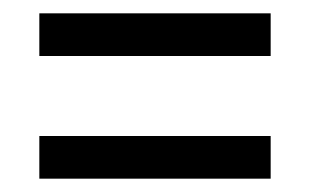

<svg xmlns="http://www.w3.org/2000/svg" viewBox="-20 -501 465 288"><path d="M39 -417H386V-481H39ZM39 -233H386V-297H39Z"/></svg>

Font: Noto Serif Armenian ExtraCondensed SemiBold
Style: Regular
Weight: 600
Width: 2
Designer: Monotype Design Team
Foundry: Monotype Imaging Inc.
Version: Version 2.008